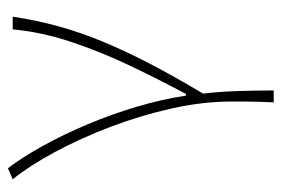

<svg xmlns="http://www.w3.org/2000/svg" viewBox="-133 -397 710 484"><g transform="rotate(-90 222.0 -155.0)"><path d="M206 180Q207 157 207.5 140.5Q208 124 208 108.5Q208 93 208 72Q208 1 190.5 -77.5Q173 -156 144 -232Q115 -308 80.5 -372Q46 -436 12 -478L40 -490Q68 -453 96.5 -401.5Q125 -350 150.5 -289.5Q176 -229 195 -165Q214 -101 223 -41H227Q264 -110 298.5 -182.5Q333 -255 358 -329.5Q383 -404 390 -478H422Q413 -418 397.5 -362Q382 -306 358.5 -249.5Q335 -193 303 -131.5Q271 -70 228 2Q233 42 234.5 90Q236 138 236 180Z"/></g></svg>

Font: Source Sans 3 Variable
Style: Regular
Weight: 200
Designer: Paul D. Hunt
Foundry: Adobe Systems Incorporated
Version: Version 3.026